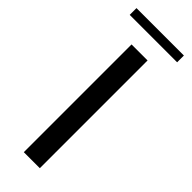

<svg xmlns="http://www.w3.org/2000/svg" viewBox="-274 -858 882 882"><g transform="rotate(45 167.0 -417.0)"><path d="M115 -700H219V0H115ZM13 -834H321V-790H13Z"/></g></svg>

Font: Fahkwang
Style: Regular
Weight: 400
Version: Version 1.000; ttfautohint (v1.6)